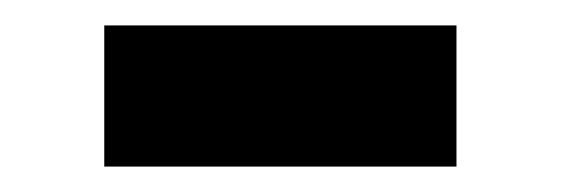

<svg xmlns="http://www.w3.org/2000/svg" viewBox="-20 -380 441 151"><path d="M62 -249V-360H339V-249Z"/></svg>

Font: IBM Plex Sans KR Medium
Style: Regular
Weight: 500
Designer: Mike Abbink; Paul van der Laan; Pieter van Rosmalen; Wujin Sim; Chorong Kim; Dohee Lee;
Foundry: Sandoll Inc.
Version: Version 1.001